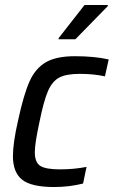

<svg xmlns="http://www.w3.org/2000/svg" viewBox="-20 -744 457 772"><path d="M32 -116Q32 -170 53 -261Q75 -363 98.5 -416Q122 -469 164 -493.5Q206 -518 281 -518Q360 -518 417 -505L402 -437Q357 -447 301 -447Q246 -447 218 -432Q190 -417 173 -378Q156 -339 139 -255Q120 -168 120 -132Q120 -91 142 -77Q164 -63 221 -63Q278 -63 328 -73L314 -6Q258 8 198 8Q106 8 69 -21.5Q32 -51 32 -116ZM215 -586 216 -591 320 -724H414L413 -719L283 -586Z"/></svg>

Font: Saira Semi Condensed
Style: Italic
Weight: 400
Width: 4
Italic angle: -12°
Designer: Hector Gatti with collaboration of the Omnibus-Type team
Foundry: Omnibus-Type
Version: Version 1.001; ttfautohint (v1.8)